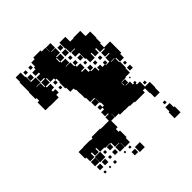

<svg xmlns="http://www.w3.org/2000/svg" viewBox="-175 -698 820 820"><g transform="rotate(-45 234.5 -288.0)"><path d="M46 -108H20V-131H13V-171H42V-172H84V-170H97V-177H149V-174H176H199V-195H219V-199H201V-223H219V-233H205V-249H221V-235H230V-254H226V-282H225V-259H201V-283H224V-287H199V-313H195V-342H194V-368H190V-378H170V-403H165V-439H168V-459H161V-468H140V-491H136V-468H112V-446V-462H134V-440H118V-431H133V-411H118V-396H68V-397H39V-445H49V-461H43V-501H45V-523V-559H48V-586H78V-559H81V-526H108V-496H83V-494H106V-470H110V-494H133V-499H111V-523H133V-531H113V-551H133V-561H140V-584H161V-593H205V-586H228V-561H229V-585H257V-557H233V-555H257V-527H233V-523H255V-499H231V-521H227V-499H231V-493H255V-469H233V-467H259V-443H265V-434H286V-408H265V-403H285V-383H294V-400H312V-382H295V-377H319V-356H324V-370H342V-356H356V-368H370V-354H358V-351H379V-375H404V-379H381V-403H404V-408H380V-432H374V-410H352V-432H347V-407H319V-432H314V-469H291V-493H314V-496H288V-523H285V-559H321V-530H342V-532H384V-503H385V-500H412V-462H410V-434H406V-410H442V-372V-342H435V-319H411V-283H408V-256H381V-253H354V-251H373V-231H357V-229H381V-211H388V-216H398V-206H393V-199H411V-168H440V-134H438V-106H408V-134H406V-163H393V-151H333V-155H307V-158H280V-159H251V-166H228V-187H227V-167H206V-128H195V-111H203V-71H198V-46H168V-71H167V-47H139V-75H163V-77H139V-101H133V-81H113V-101H133V-103H105V-107H79V-130H74V-110H52V-130H46ZM100 -564H86V-578H100ZM130 -564H116V-578H130ZM103 -531H83V-551H103ZM282 -532H264V-550H282ZM284 -500H262V-522H284ZM280 -474H266V-488H280ZM312 -442H294V-460H312ZM281 -443H265V-459H281ZM160 -444H146V-458H160ZM159 -415H147V-427H159ZM309 -415H297V-427H309ZM370 -384H356V-398H370ZM340 -384H326V-398H340ZM383 -345H404V-347H383ZM411 -319V-342H407V-319ZM429 -295H417V-307H429ZM432 -262H414V-280H432ZM353 -235V-250H351V-235ZM396 -238H390V-244H396ZM429 -175H417V-187H429ZM79 -75H47V-107H79ZM46 -78H20V-104H46ZM99 -85H87V-97H99ZM73 -51H53V-71H73ZM43 -51H23V-71H43ZM132 -52H114V-70H132ZM429 -55H417V-67H429ZM99 -55H87V-67H99ZM441 17H405V-19H410V-44H436V-19H441ZM99 -25H87V-37H99ZM38 -26H28V-36H38ZM188 -26H178V-36H188ZM157 -27H149V-35H157ZM67 -27H59V-35H67ZM228 14H198V-16H228ZM193 9H173V-11H193Z"/></g></svg>

Font: Rubik Storm
Style: Regular
Weight: 400
Designer: Hubert and Fischer, NaN
Foundry: Hubert and Fischer, NaN
Version: Version 2.201